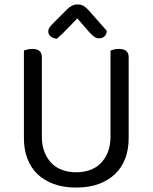

<svg xmlns="http://www.w3.org/2000/svg" viewBox="-20 -834 689 867"><path d="M561 -210Q561 -159 545.5 -118Q530 -77 499.5 -48Q469 -19 425 -3Q381 13 324 13Q267 13 223 -3Q179 -19 149 -48Q119 -77 103.5 -118Q88 -159 88 -210V-606Q93 -608 103.5 -610.5Q114 -613 126 -613Q169 -613 169 -576V-217Q169 -177 181 -147Q193 -117 213.5 -96.5Q234 -76 262.5 -66Q291 -56 324 -56Q357 -56 385.5 -66Q414 -76 434.5 -96.5Q455 -117 467 -147Q479 -177 479 -217V-606Q484 -608 494.5 -610.5Q505 -613 517 -613Q561 -613 561 -576ZM329 -751Q312 -734 289 -709.5Q266 -685 237 -659Q220 -661 209 -669.5Q198 -678 198 -692Q198 -703 205.5 -712.5Q213 -722 224 -733L283 -792Q305 -814 330 -814Q346 -814 357 -807.5Q368 -801 380 -788L462 -695Q462 -680 452.5 -670.5Q443 -661 428 -661Q417 -661 407 -667Q397 -673 383 -689Z"/></svg>

Font: Baloo Da 2
Style: Regular
Weight: 400
Designer: Noopur Datye, Sulekha Rajkumar and Ek Type
Foundry: Ek Type
Version: Version 1.640;hotconv 1.0.111;makeotfexe 2.5.65597; ttfautoh